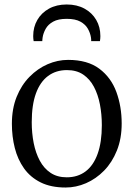

<svg xmlns="http://www.w3.org/2000/svg" viewBox="-20 -825 596 856"><path d="M33 -273Q33 -340.5 54.2 -393.2Q75.5 -446 111.8 -482.8Q148 -519.5 192.5 -538.8Q237 -558 283.5 -558Q370.5 -558 423 -518.5Q475.5 -479 499 -414.5Q522.5 -350 522.5 -274.5Q522.5 -207 501.2 -154Q480 -101 444 -64.2Q408 -27.5 363.5 -8.2Q319 11 272.5 11Q207 11 161.2 -11.8Q115.5 -34.5 87.2 -74.2Q59 -114 46 -165Q33 -216 33 -273ZM277.5 -34.5Q326.5 -34.5 361.5 -60.8Q396.5 -87 415.2 -139Q434 -191 434 -267Q434 -315.5 425.5 -359.5Q417 -403.5 398.8 -438Q380.5 -472.5 351 -492.5Q321.5 -512.5 278.5 -512.5Q229.5 -512.5 194.2 -486.2Q159 -460 140.2 -408.5Q121.5 -357 121.5 -280Q121.5 -231.5 130.2 -187.2Q139 -143 157.5 -108.5Q176 -74 205.8 -54.2Q235.5 -34.5 277.5 -34.5ZM277.5 -805Q323 -805 356.8 -786.5Q390.5 -768 409 -736.2Q427.5 -704.5 427.5 -664Q427.5 -659 427 -653.2Q426.5 -647.5 425.5 -641.5H386.5Q386.5 -645 386.5 -649.2Q386.5 -653.5 385.5 -658Q382.5 -677.5 371.8 -696.8Q361 -716 338.5 -728.5Q316 -741 277.5 -741Q239.5 -741 217 -728.5Q194.5 -716 183.8 -696.8Q173 -677.5 170 -658Q169.5 -653.5 169 -649.2Q168.5 -645 168.5 -641.5H130Q129 -647.5 128.5 -653.2Q128 -659 128 -664Q128 -704.5 146.5 -736.2Q165 -768 198.5 -786.5Q232 -805 277.5 -805Z"/></svg>

Font: Merriweather 48pt Light
Style: Regular
Weight: 300
Version: Version 2.100